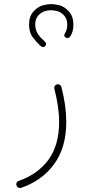

<svg xmlns="http://www.w3.org/2000/svg" viewBox="-20 -669 428 945"><path d="M258.3 -252.9C251 -250.5 247.1 -243.7 247.1 -237.3C247.1 -235.8 247.1 -233.9 247.6 -231.9C262.7 -173.3 271 -118.7 271 -68.4C271 7.8 253.4 69.8 217.8 118.2C182.1 166 133.3 200.2 72.3 221.2C64 223.6 60.1 231.4 60.1 237.3C60.1 239.3 60.5 241.7 61.5 244.1C64 252.4 72.3 256.3 78.1 256.3C80.1 256.3 82 255.9 84 255.4C151.9 232.4 206.1 193.8 246.1 139.2C286.1 84.5 306.2 15.1 306.2 -68.4C306.2 -121.6 298.3 -178.7 282.2 -240.7C279.8 -250 271.5 -254.4 265.6 -254.4C263.2 -254.4 260.7 -253.9 258.3 -252.9ZM123 -548.8C123 -522.5 128.9 -501.5 141.1 -485.8C153.3 -469.7 166 -455.6 180.2 -442.4C186.5 -437 191.9 -437.5 193.4 -437.5C196.8 -437.5 199.2 -439 201.7 -441.4C207.5 -446.8 206.5 -451.7 206.5 -453.1C206.5 -456.5 205.1 -460 202.6 -462.4C174.8 -487.8 153.3 -509.3 153.3 -548.8C153.3 -567.4 158.7 -582.5 169.4 -593.8C190.4 -616.2 216.3 -618.7 231.9 -618.7C239.7 -618.7 249.5 -617.2 261.7 -614.3C273.4 -611.3 284.7 -604 295.4 -592.8C305.7 -581.5 311 -566.4 311 -547.4C311 -529.3 306.6 -515.6 299.3 -504.4C297.4 -501 296.4 -498 296.4 -495.1C296.4 -490.7 298.8 -486.8 304.2 -483.9C306.6 -482.4 309.6 -481.9 312 -481.9C315.4 -481.9 321.8 -482.9 326.2 -490.2C336.4 -505.9 341.3 -524.9 341.3 -547.4C341.3 -574.2 334 -596.2 319.3 -612.3C304.7 -628.4 289.1 -638.7 272.9 -643.1C256.8 -647 243.2 -648.9 232.4 -648.9C221.7 -648.9 208 -647 191.9 -643.1C175.3 -638.7 159.7 -628.9 145 -612.8C130.4 -596.7 123 -575.2 123 -548.8Z"/></svg>

Font: Mikhak ExtraLight
Style: Regular
Weight: 200
Designer: Amin Abedi
Version: Version 3.2